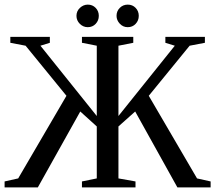

<svg xmlns="http://www.w3.org/2000/svg" viewBox="-20 -815 936 835"><path d="M400.9 -265.1 329.1 -330.1 144.5 0H0V-25.9L59.1 -39.1L269 -398.4L91.3 -616.2L24.9 -628.9V-654.8H196.8V-628.9L155.8 -616.2L400.9 -310.5V-616.2L336.4 -628.9V-654.8H559.6V-628.9L495.1 -616.2V-310.5L740.2 -616.2L699.2 -628.9V-654.8H871.1V-628.9L804.7 -616.2L627 -398.4L836.9 -39.1L896 -25.9V0H751.5L567.9 -330.1L495.1 -265.1V-39.1L569.3 -25.9V0H336.4V-25.9L400.9 -39.1ZM583.5 -746.1Q583.5 -725.6 569.8 -711.2Q556.2 -696.8 535.6 -696.8Q515.1 -696.8 501 -711.9Q486.8 -727.1 486.8 -746.1Q486.8 -766.6 501 -780.8Q515.1 -794.9 535.6 -794.9Q556.2 -794.9 569.8 -780.8Q583.5 -766.6 583.5 -746.1ZM409.7 -746.1Q409.7 -725.6 396 -711.2Q382.3 -696.8 361.8 -696.8Q341.8 -696.8 327.1 -711.4Q312.5 -726.1 312.5 -746.1Q312.5 -766.6 327.6 -780.8Q342.8 -794.9 361.8 -794.9Q382.3 -794.9 396 -780.8Q409.7 -766.6 409.7 -746.1Z"/></svg>

Font: Liberation Serif
Style: Regular
Weight: 400
Designer: Steve Matteson
Foundry: Ascender Corporation
Version: Version 2.1.5